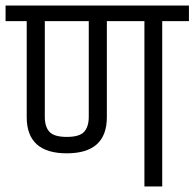

<svg xmlns="http://www.w3.org/2000/svg" viewBox="-44 -670 699 690"><path d="M275 -594H117V-250Q117 -215 133.5 -196.5Q150 -178 196 -178Q242 -178 258.5 -196.5Q275 -215 275 -250ZM340 -249Q340 -119 196 -119Q52 -119 52 -249V-594H-24V-650H635V-594H539V0H475V-594H340Z"/></svg>

Font: Khand
Style: Regular
Weight: 400
Designer: Devanagari: Sanchit Sawaria, Jyotish Sonowal; Latin: Satya Rajpurohit
Foundry: Indian Type Foundry
Version: Version 1.101;PS 1.0;hotconv 1.0.78;makeotf.lib2.5.61930; tt